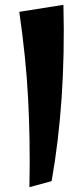

<svg xmlns="http://www.w3.org/2000/svg" viewBox="-20 -754 345 796"><path d="M102 22Q104 -81 102.5 -171Q101 -261 96.5 -346Q92 -431 83 -519Q74 -607 60 -705L243 -734Q248 -531 235.5 -348.5Q223 -166 194 -3Z"/></svg>

Font: Marhey Light Medium
Style: Regular
Weight: 500
Version: Version 1.000